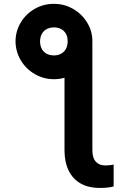

<svg xmlns="http://www.w3.org/2000/svg" viewBox="-20 -759 663 985"><path d="M453.9 -546.2V11.8Q453.9 50.9 471.4 70.4Q488.9 89.8 520.7 89.8Q540.2 89.8 563 85.5V197.6Q548.2 201.5 530.5 203.4Q512.7 205.3 491.8 205.3Q435.3 205.3 394.8 182.9Q354.3 160.6 332.6 116.9Q310.9 73.2 310.9 11.8V-473.7ZM256.5 -739.3Q310.3 -739.3 355.4 -713.1Q400.5 -686.9 427.5 -642.6Q454.4 -598.3 453.9 -546.2Q453.9 -494 427.2 -449.7Q400.5 -405.4 355.2 -379Q309.9 -352.7 256.5 -352.7Q203.7 -352.7 158.4 -379Q113.1 -405.4 86.7 -449.7Q60.3 -494 59.7 -546.2Q59.7 -598.3 86.1 -642.9Q112.5 -687.4 157.8 -713.4Q203.2 -739.3 256.5 -739.3ZM327.1 -547.6Q327.1 -570.9 317.6 -586.9Q308 -602.9 292.3 -610.6Q276.5 -618.4 257.1 -618.4Q236.6 -618.4 220.5 -610.3Q204.5 -602.3 195.3 -586.3Q186 -570.3 185.5 -547.6Q185.5 -524.3 194.7 -507.7Q203.9 -491.2 220 -483Q236 -474.7 257.1 -474.7Q277 -474.7 293.1 -483.3Q309.1 -491.8 318.1 -508Q327.1 -524.3 327.1 -547.6Z"/></svg>

Font: WEMIX Pretendard Variable
Style: Regular
Weight: 400
Designer: Base glyphs from Inter by Rasmus Andersson; Hangeul glyphs from Noto Sans CJK(Source Han Sans) by Jang Soo-young and Kan
Foundry: Kil Hyung-jin
Version: Version 1.000;Glyphs 3.2 (3208)